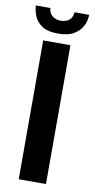

<svg xmlns="http://www.w3.org/2000/svg" viewBox="-99 -767 397 805"><g transform="rotate(10 99.5 -365.0)"><path d="M42 0V-591H158V0ZM98 -630Q52 -630 28 -647Q4 -664 -4.5 -687.5Q-13 -711 -14 -730H48Q50 -707 65 -696Q80 -685 99 -685Q120 -685 134.5 -695.5Q149 -706 151 -730H213Q213 -704 201 -681.5Q189 -659 164.5 -644.5Q140 -630 98 -630Z"/></g></svg>

Font: Alumni Sans Thin
Style: Bold
Weight: 700
Version: Version 1.018